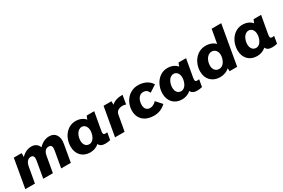

<svg xmlns="http://www.w3.org/2000/svg" viewBox="102 -1864 4459 3021"><g transform="rotate(-30 2331.5 -353.5)"><path d="M13 0H188L238 -283C252 -363 295 -398 341 -398C389 -398 403 -362 390 -294L339 0H514L565 -289V-287C578 -365 615 -397 663 -397C716 -397 729 -361 716 -293L665 0H840L895 -316C918 -444 862 -533 754 -533C690 -533 623 -508 563 -443C542 -500 495 -534 430 -534C368 -534 303 -510 245 -449C247 -475 247 -499 246 -520H104Z M1465 11C1497 11 1530 6 1555 -1L1577 -130C1567 -128 1556 -127 1544 -127C1504 -127 1499 -146 1508 -201L1565 -520H1429C1420 -505 1411 -482 1405 -459C1366 -505 1307 -533 1231 -533C1069 -533 964 -380 964 -221C964 -82 1053 12 1189 12C1255 12 1309 -11 1351 -48C1367 -9 1403 11 1465 11ZM1271 -405C1316 -405 1362 -366 1362 -287C1362 -222 1326 -108 1240 -108C1180 -108 1144 -155 1144 -227C1144 -295 1182 -405 1271 -405Z M1643 0H1817L1868 -285C1877 -340 1926 -376 2008 -371C2023 -370 2041 -364 2052 -359L2080 -520H2059C1989 -520 1927 -501 1879 -457C1879 -479 1879 -501 1878 -520H1735Z M2346 13C2433 13 2505 -17 2564 -75L2469 -181C2439 -146 2397 -123 2354 -123C2300 -123 2260 -159 2260 -232C2260 -314 2302 -397 2378 -397C2429 -397 2460 -374 2480 -327L2604 -408C2555 -492 2461 -530 2364 -530C2193 -530 2082 -385 2082 -225C2082 -80 2186 13 2346 13Z M3134 11C3166 11 3199 6 3224 -1L3246 -130C3236 -128 3225 -127 3213 -127C3173 -127 3168 -146 3177 -201L3234 -520H3098C3089 -505 3080 -482 3074 -459C3035 -505 2976 -533 2900 -533C2738 -533 2633 -380 2633 -221C2633 -82 2722 12 2858 12C2924 12 2978 -11 3020 -48C3036 -9 3072 11 3134 11ZM2940 -405C2985 -405 3031 -366 3031 -287C3031 -222 2995 -108 2909 -108C2849 -108 2813 -155 2813 -227C2813 -295 2851 -405 2940 -405Z M3725 0H3862L3988 -720H3814L3769 -469C3729 -511 3670 -536 3594 -536C3428 -536 3320 -384 3320 -224C3320 -86 3412 8 3551 8C3622 8 3679 -16 3723 -55C3723 -33 3723 -11 3725 0ZM3634 -409C3684 -409 3733 -370 3733 -291C3733 -226 3695 -112 3602 -112C3539 -112 3500 -159 3500 -231C3500 -299 3540 -409 3634 -409Z M4497 11C4529 11 4562 6 4587 -1L4609 -130C4599 -128 4588 -127 4576 -127C4536 -127 4531 -146 4540 -201L4597 -520H4461C4452 -505 4443 -482 4437 -459C4398 -505 4339 -533 4263 -533C4101 -533 3996 -380 3996 -221C3996 -82 4085 12 4221 12C4287 12 4341 -11 4383 -48C4399 -9 4435 11 4497 11ZM4303 -405C4348 -405 4394 -366 4394 -287C4394 -222 4358 -108 4272 -108C4212 -108 4176 -155 4176 -227C4176 -295 4214 -405 4303 -405Z"/></g></svg>

Font: Fixel Display ExtraBold
Style: Italic
Weight: 800
Italic angle: -10°
Designer: AlfaBravo + MacPaw
Foundry: Kyrylo Tkachov, Marchela Mozhyna, Serhii Makarenko, Maria Weinstein, Zakhar Kryvoshyya
Version: Version 1.210;Glyphs 3.2 (3217)